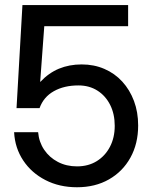

<svg xmlns="http://www.w3.org/2000/svg" viewBox="-20 -748 621 777"><path d="M291.5 9.8Q220.2 9.8 163.8 -19.3Q107.4 -48.3 74 -98.6Q40.5 -148.9 37.1 -212.9H134.3Q137.7 -173.3 158.7 -142.1Q179.7 -110.8 214.1 -92.8Q248.5 -74.7 291.5 -74.7Q337.4 -74.7 371.6 -95.9Q405.8 -117.2 425 -154.1Q444.3 -190.9 444.3 -238.8Q444.3 -286.6 425.8 -323.5Q407.2 -360.4 374.3 -381.3Q341.3 -402.3 297.4 -402.3Q239.3 -402.3 197.8 -378.9Q156.2 -355.5 140.1 -310.5H46.9L70.8 -727.5H498.5V-642.1H159.2L142.6 -417H143.6Q176.8 -452.6 218.5 -470Q260.3 -487.3 310.5 -487.3Q360.4 -487.3 402.3 -469.2Q444.3 -451.2 474.9 -417.7Q505.4 -384.3 522.2 -339.4Q539.1 -294.4 539.1 -240.2Q539.1 -166.5 507.8 -110.1Q476.6 -53.7 420.9 -22Q365.2 9.8 291.5 9.8Z"/></svg>

Font: Inter Cardless Display
Style: Regular
Weight: 400
Designer: Rasmus Andersson
Foundry: rsms
Version: Version 4.001;git-9221beed3